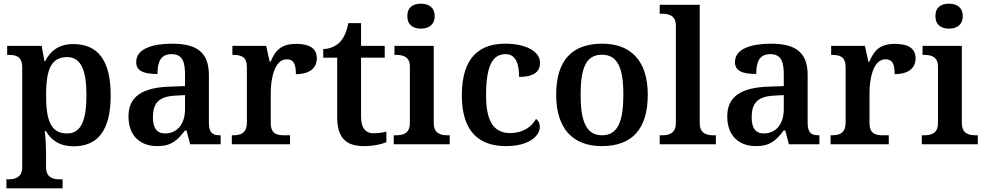

<svg xmlns="http://www.w3.org/2000/svg" viewBox="-20 -786 5363 1046"><path d="M15 240H321V191H306C271 191 231 183 231 125V46C231 19 228 -39 224 -72H230C259 -22 305 11 381 11C512 11 583 -74 583 -267C583 -460 511 -546 379 -546C301 -546 255 -509 226 -453H222L207 -536H19V-487H28C68 -487 101 -478 101 -418V124C101 183 60 191 25 191H15ZM346 -59C257 -59 231 -129 231 -267C231 -404 257 -475 346 -475C421 -475 451 -403 451 -267C451 -129 421 -59 346 -59Z M836 10C915 10 945 -21 988 -75H996L1016 0H1182V-49H1179C1134 -49 1118 -65 1118 -120V-377C1118 -502 1051 -548 918 -548C810 -548 722 -520 722 -448C722 -400 761 -383 838 -383C838 -445 853 -491 914 -491C979 -491 988 -443 988 -374V-317L905 -314C754 -309 680 -259 680 -152C680 -42 748 10 836 10ZM879 -59C834 -59 813 -89 813 -147C813 -222 843 -261 936 -265L988 -268V-191C988 -110 945 -59 879 -59Z M1243 0H1560V-49H1529C1488 -49 1455 -57 1455 -116V-283C1455 -341 1470 -463 1542 -463C1580 -463 1592 -437 1592 -382C1667 -382 1706 -415 1706 -469C1706 -519 1670 -547 1594 -547C1510 -547 1480 -510 1454 -450H1449L1430 -536H1246V-487H1249C1293 -487 1325 -478 1325 -419V-121C1325 -58 1291 -49 1246 -49H1243Z M1963 10C2018 10 2065 -2 2085 -12V-69C2064 -64 2042 -60 2016 -60C1970 -60 1947 -89 1947 -152V-472H2076V-536H1947V-660H1878C1868 -612 1853 -579 1832 -557C1811 -535 1777 -519 1741 -519V-472H1817V-147C1817 -31 1869 10 1963 10Z M2273 -630C2314 -630 2348 -650 2348 -698C2348 -747 2314 -766 2273 -766C2231 -766 2199 -747 2199 -698C2199 -650 2231 -630 2273 -630ZM2125 0H2430V-49H2418C2383 -49 2343 -57 2343 -116V-536H2129V-487H2138C2172 -487 2213 -479 2213 -424V-115C2213 -57 2172 -49 2138 -49H2125Z M2736 10C2863 10 2921 -46 2921 -95C2921 -113 2914 -129 2900 -138C2877 -94 2826 -61 2760 -61C2667 -61 2628 -129 2628 -267C2628 -441 2670 -491 2735 -491C2792 -491 2808 -434 2808 -367C2895 -367 2922 -400 2922 -444C2922 -507 2844 -548 2733 -548C2599 -548 2496 -481 2496 -266C2496 -64 2595 10 2736 10Z M3258 10C3423 10 3509 -82 3509 -270C3509 -457 3415 -548 3261 -548C3096 -548 3010 -457 3010 -270C3010 -82 3104 10 3258 10ZM3260 -49C3174 -49 3143 -125 3143 -270C3143 -415 3173 -488 3259 -488C3345 -488 3376 -415 3376 -270C3376 -125 3346 -49 3260 -49Z M3574 0H3880V-49H3867C3832 -49 3792 -57 3792 -116V-760H3574V-711H3587C3621 -711 3662 -703 3662 -648V-116C3662 -57 3622 -49 3587 -49H3574Z M4098 10C4177 10 4207 -21 4250 -75H4258L4278 0H4444V-49H4441C4396 -49 4380 -65 4380 -120V-377C4380 -502 4313 -548 4180 -548C4072 -548 3984 -520 3984 -448C3984 -400 4023 -383 4100 -383C4100 -445 4115 -491 4176 -491C4241 -491 4250 -443 4250 -374V-317L4167 -314C4016 -309 3942 -259 3942 -152C3942 -42 4010 10 4098 10ZM4141 -59C4096 -59 4075 -89 4075 -147C4075 -222 4105 -261 4198 -265L4250 -268V-191C4250 -110 4207 -59 4141 -59Z M4505 0H4822V-49H4791C4750 -49 4717 -57 4717 -116V-283C4717 -341 4732 -463 4804 -463C4842 -463 4854 -437 4854 -382C4929 -382 4968 -415 4968 -469C4968 -519 4932 -547 4856 -547C4772 -547 4742 -510 4716 -450H4711L4692 -536H4508V-487H4511C4555 -487 4587 -478 4587 -419V-121C4587 -58 4553 -49 4508 -49H4505Z M5150 -630C5191 -630 5225 -650 5225 -698C5225 -747 5191 -766 5150 -766C5108 -766 5076 -747 5076 -698C5076 -650 5108 -630 5150 -630ZM5002 0H5307V-49H5295C5260 -49 5220 -57 5220 -116V-536H5006V-487H5015C5049 -487 5090 -479 5090 -424V-115C5090 -57 5049 -49 5015 -49H5002Z"/></svg>

Font: Noto Serif SemiBold
Style: Regular
Weight: 600
Designer: Monotype Design Team
Foundry: Monotype Imaging Inc.
Version: Version 2.013